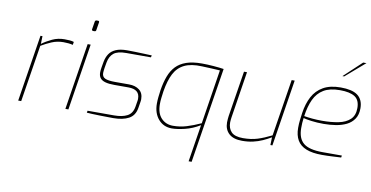

<svg xmlns="http://www.w3.org/2000/svg" viewBox="-89 -1017 2915 1507"><g transform="rotate(10 1368.0 -263.5)"><path d="M80 0 164 -531H180L178 -469Q213 -495 258 -516Q303 -537 355 -537Q377 -537 396.5 -535.5Q416 -534 430 -529L426 -505Q410 -509 391.5 -511Q373 -513 351 -513Q301 -513 257.5 -494.5Q214 -476 176 -453L104 0Z M564 -640Q559 -640 556 -643.5Q553 -647 554 -652L564 -714Q566 -726 578 -726H589Q595 -726 597 -722.5Q599 -719 598 -714L588 -652Q587 -640 575 -640ZM456 0 540 -531H564L480 0Z M838 6Q822 6 792 5.5Q762 5 728.5 4.5Q695 4 667 2.5Q639 1 627 0L630 -16H842Q906 -16 946 -37Q986 -58 995 -113L1003 -162Q1004 -167 1004 -171Q1004 -175 1004 -179Q1004 -252 914 -252H801Q757 -252 729 -260Q701 -268 688 -285Q675 -302 675 -329Q675 -338 676 -348Q677 -358 679 -369L687 -415Q694 -453 712 -480Q730 -507 764.5 -522Q799 -537 854 -537Q878 -537 915.5 -536Q953 -535 990.5 -533.5Q1028 -532 1051 -531L1047 -515H850Q782 -515 751 -490Q720 -465 711 -415L703 -369Q701 -354 700 -345Q699 -336 699 -329Q699 -299 723.5 -287.5Q748 -276 803 -276H915Q965 -276 997 -251.5Q1029 -227 1029 -178Q1029 -173 1028.5 -167.5Q1028 -162 1027 -156L1019 -107Q1009 -45 961.5 -19.5Q914 6 838 6Z M1480 237 1527 -59Q1468 -23 1407 -8.5Q1346 6 1305 6Q1238 6 1197 -42Q1156 -90 1156 -166Q1156 -192 1159 -219Q1162 -246 1166 -275Q1176 -338 1194.5 -387Q1213 -436 1244.5 -469Q1276 -502 1326 -519.5Q1376 -537 1450 -537Q1493 -537 1543 -533Q1593 -529 1625 -524L1504 237ZM1310 -16Q1366 -16 1418.5 -32Q1471 -48 1530 -75L1598 -508Q1562 -510 1526 -512Q1490 -514 1454 -515Q1368 -519 1314.5 -493Q1261 -467 1232.5 -411.5Q1204 -356 1190 -269Q1186 -241 1183 -215Q1180 -189 1180 -166Q1180 -93 1216.5 -54.5Q1253 -16 1310 -16Z M1865 6Q1795 6 1759.5 -27Q1724 -60 1724 -116Q1724 -131 1725.5 -144Q1727 -157 1728 -167L1786 -531H1810L1752 -162Q1751 -153 1749.5 -142.5Q1748 -132 1748 -121Q1748 -72 1775.5 -44Q1803 -16 1868 -16Q1933 -16 1983.5 -32Q2034 -48 2094 -78L2166 -531H2190L2106 0H2090L2092 -62Q2060 -43 2025.5 -27.5Q1991 -12 1951.5 -3Q1912 6 1865 6Z M2501 6Q2425 6 2376 -13.5Q2327 -33 2304 -72.5Q2281 -112 2281 -171Q2281 -203 2284.5 -233Q2288 -263 2292 -291Q2303 -367 2333 -423Q2363 -479 2417.5 -510Q2472 -541 2556 -541Q2600 -541 2633.5 -533.5Q2667 -526 2689.5 -510Q2712 -494 2724 -468Q2736 -442 2736 -406Q2736 -355 2713.5 -321.5Q2691 -288 2653.5 -269.5Q2616 -251 2569 -243.5Q2522 -236 2473 -236Q2418 -236 2374 -242Q2330 -248 2310 -254Q2307 -234 2306 -213.5Q2305 -193 2305 -173Q2305 -91 2350.5 -53.5Q2396 -16 2503 -16H2657L2654 0Q2629 1 2586.5 3.5Q2544 6 2501 6ZM2455 -258Q2528 -258 2586 -269.5Q2644 -281 2678 -313Q2712 -345 2712 -404Q2712 -468 2672.5 -493.5Q2633 -519 2554 -519Q2473 -519 2424 -489.5Q2375 -460 2349 -404.5Q2323 -349 2312 -270Q2339 -265 2377 -261.5Q2415 -258 2455 -258ZM2553 -631 2695 -764H2721L2567 -631Z"/></g></svg>

Font: Exo Thin Thin
Style: Italic
Weight: 250
Italic angle: -9°
Version: Version 2.000